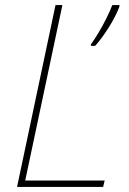

<svg xmlns="http://www.w3.org/2000/svg" viewBox="-20 -734 506 754"><path d="M47 0 198 -714H225L79 -25H391L385 0ZM337 -554V-560Q349 -576 366 -604Q383 -632 398 -662.5Q413 -693 421 -714H449V-708Q435 -671 408.5 -628.5Q382 -586 354 -554Z"/></svg>

Font: Noto Sans Disp Thin
Style: Italic
Weight: 100
Italic angle: -12°
Designer: Monotype Design Team
Foundry: Monotype Imaging Inc.
Version: Version 2.000;GOOG;noto-source:20170915:90ef993387c0